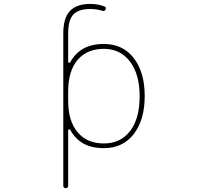

<svg xmlns="http://www.w3.org/2000/svg" viewBox="-20 -783 1040 997"><path d="M308.6 182.6V-610.4Q308.6 -689.5 343.3 -726.1Q377.9 -762.7 449.2 -762.7Q486.3 -762.7 521.5 -750Q533.2 -746.1 528.3 -734.4Q524.4 -723.6 512.7 -726.6Q480.5 -736.3 449.2 -736.3Q387.7 -736.3 360.8 -707.5Q334 -678.7 334 -610.4V-462.9Q334 -458 337.9 -457H338.9Q342.8 -456.1 344.7 -460Q370.1 -505.9 412.1 -530.3Q456.1 -554.7 519.5 -554.7Q568.4 -554.7 606.9 -536.6Q645.5 -518.6 673.8 -482.4Q731.4 -409.2 731.4 -284.2Q731.4 -159.2 673.8 -85.9Q645.5 -49.8 606.9 -31.7Q568.4 -13.7 519.5 -13.7Q456.1 -13.7 412.1 -38.1Q370.1 -62.5 344.7 -108.4Q342.8 -112.3 338.9 -111.3H337.9Q334 -110.4 334 -105.5V182.6Q334 187.5 330.1 190.9Q326.2 194.3 321.3 194.3Q316.4 194.3 312.5 190.9Q308.6 187.5 308.6 182.6ZM519.5 -529.3Q431.6 -529.3 382.8 -471.7Q334 -414.1 334 -308.6V-259.8Q334 -154.3 382.8 -96.7Q431.6 -38.1 519.5 -38.1Q606.4 -38.1 656.2 -103.5Q705.1 -167 705.1 -284.2Q705.1 -396.5 655.3 -462.9Q605.5 -529.3 519.5 -529.3Z"/></svg>

Font: Rounded-L Mgen+ 2m thin
Style: Regular
Weight: 100
Designer: [Source Han Sans]
Ryoko NISHIZUKA  (kana & ideographs); Paul D. Hunt (Latin, Greek & Cyrillic); Wenlong ZHANG  (bopomofo
Version: Version 1.059.20150602